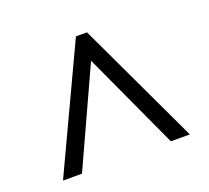

<svg xmlns="http://www.w3.org/2000/svg" viewBox="-88 -822 743 684"><g transform="rotate(-20 283.0 -480.5)"><path d="M42 -247 261 -714H303L523 -247H451L282 -614L114 -247Z"/></g></svg>

Font: Noto Serif Gurmukhi
Style: Bold
Weight: 700
Designer: Vaibhav Singh and the Monotype Design Team
Foundry: Monotype Imaging Inc.
Version: Version 2.004; ttfautohint (v1.8.4.7-5d5b)